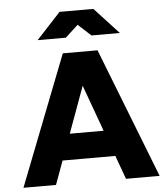

<svg xmlns="http://www.w3.org/2000/svg" viewBox="-61 -998 921 1052"><g transform="rotate(-5 399.5 -471.5)"><path d="M622 -130H176V-273H622ZM774 0H589L375 -589H419L204 0H25L304 -715H495ZM625 -799H469L329 -927H467L328 -799H173L306 -943H492Z"/></g></svg>

Font: Wix Madefor Display ExtraBold
Style: Regular
Weight: 800
Designer: Dalton Maag Ltd
Foundry: Dalton Maag Ltd
Version: Version 3.100